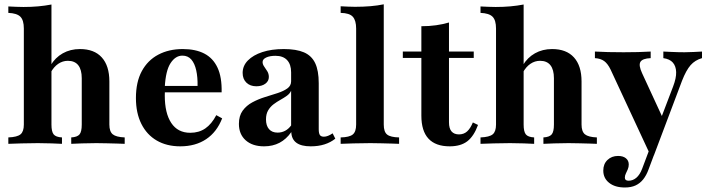

<svg xmlns="http://www.w3.org/2000/svg" viewBox="-20 -651 3209 869"><path d="M302.4 0V-29Q329.8 -30.6 339.9 -42.7Q350 -54.8 350 -87.1V-296.8Q350 -335.5 334.3 -355.6Q318.5 -375.8 287.1 -375.8Q263.7 -375.8 243.5 -362.1Q223.4 -348.4 208.9 -321.8V-354.8Q229.8 -390.3 264.1 -409.7Q298.4 -429 341.9 -429Q406.5 -429 440.7 -391.1Q475 -353.2 475 -282.3V-87.1Q475 -55.6 490.3 -43.1Q505.6 -30.6 544.4 -29V0Q533.1 -0.8 511.7 -1.2Q490.3 -1.6 465.3 -2.4Q440.3 -3.2 416.1 -3.2Q383.1 -3.2 350.8 -2Q318.5 -0.8 302.4 0ZM17.7 0V-29Q58.1 -30.6 73 -43.1Q87.9 -55.6 87.9 -87.1V-521.8Q87.9 -559.7 72.2 -575.4Q56.5 -591.1 17.7 -592.7V-621.8Q37.1 -621 53.2 -620.2Q69.4 -619.4 86.3 -619.4Q121 -619.4 152.4 -622.2Q183.9 -625 212.9 -630.6V-87.1Q212.9 -55.6 222.6 -43.1Q232.3 -30.6 260.5 -29V0Q244.4 -0.8 214.1 -2Q183.9 -3.2 151.6 -3.2Q116.1 -3.2 77.4 -2Q38.7 -0.8 17.7 0Z M796 11.3Q734.7 11.3 689.5 -14.9Q644.4 -41.1 619.8 -90.3Q595.2 -139.5 595.2 -207.3Q595.2 -279.8 621.8 -329Q648.4 -378.2 696.4 -403.6Q744.4 -429 807.3 -429Q865.3 -429 904.8 -408.5Q944.4 -387.9 964.5 -344.8Q984.7 -301.6 983.1 -233.1H686.3L684.7 -262.1H874.2Q875 -301.6 868.1 -332.7Q861.3 -363.7 846 -381.5Q830.6 -399.2 805.6 -399.2Q774.2 -399.2 752 -365.3Q729.8 -331.5 725.8 -256.5L727.4 -253.2Q726.6 -246 726.2 -237.9Q725.8 -229.8 725.8 -218.5Q725.8 -138.7 755.2 -94.4Q784.7 -50 841.1 -50Q880.6 -50 909.3 -69.8Q937.9 -89.5 958.9 -129.8L985.5 -115.3Q961.3 -53.2 912.9 -21Q864.5 11.3 796 11.3Z M1175 11.3Q1122.6 11.3 1091.9 -16.1Q1061.3 -43.5 1061.3 -90.3Q1061.3 -126.6 1078.2 -150Q1095.2 -173.4 1122.2 -187.9Q1149.2 -202.4 1179.4 -211.7Q1209.7 -221 1236.7 -229.8Q1263.7 -238.7 1280.6 -250.8Q1297.6 -262.9 1297.6 -283.1V-323.4Q1297.6 -359.7 1279.4 -379Q1261.3 -398.4 1226.6 -398.4Q1200.8 -398.4 1184.7 -390.7Q1168.5 -383.1 1168.5 -370.2Q1168.5 -359.7 1175.8 -349.6Q1183.1 -339.5 1189.9 -328.2Q1196.8 -316.9 1196.8 -302.4Q1196.8 -283.9 1181 -272.2Q1165.3 -260.5 1140.3 -260.5Q1112.1 -260.5 1095.2 -277Q1078.2 -293.5 1078.2 -321Q1078.2 -353.2 1102 -377.4Q1125.8 -401.6 1167.3 -415.3Q1208.9 -429 1264.5 -429Q1321 -429 1355.6 -414.1Q1390.3 -399.2 1406.5 -365.3Q1422.6 -331.5 1422.6 -274.2V-66.1Q1422.6 -47.6 1427.8 -39.9Q1433.1 -32.3 1446 -32.3Q1454.8 -32.3 1464.9 -36.3Q1475 -40.3 1485.5 -47.6L1497.6 -23.4Q1476.6 -6.5 1448.8 2.4Q1421 11.3 1386.3 11.3Q1300.8 11.3 1298.4 -53.2Q1275.8 -21 1245.2 -4.8Q1214.5 11.3 1175 11.3ZM1236.3 -50.8Q1254.8 -50.8 1270.2 -58.9Q1285.5 -66.9 1297.6 -83.1V-240.3Q1291.9 -227.4 1278.6 -217.7Q1265.3 -208.1 1249.2 -199.2Q1233.1 -190.3 1218.1 -179Q1203.2 -167.7 1193.5 -151.2Q1183.9 -134.7 1183.9 -110.5Q1183.9 -82.3 1197.6 -66.5Q1211.3 -50.8 1236.3 -50.8Z M1521.8 0V-29Q1561.3 -29.8 1576.6 -42.3Q1591.9 -54.8 1591.9 -87.1V-521.8Q1591.9 -558.1 1577 -575Q1562.1 -591.9 1521.8 -592.7V-622.6Q1538.7 -621.8 1555.2 -621Q1571.8 -620.2 1587.1 -620.2Q1624.2 -620.2 1656.9 -623Q1689.5 -625.8 1716.9 -631.5V-87.1Q1716.9 -54 1732.3 -41.9Q1747.6 -29.8 1786.3 -29V0Q1774.2 -0.8 1753.2 -1.2Q1732.3 -1.6 1706.9 -2.4Q1681.5 -3.2 1656.5 -3.2Q1618.5 -3.2 1579.8 -2Q1541.1 -0.8 1521.8 0Z M2015.3 11.3Q1951.6 11.3 1919.4 -23.4Q1887.1 -58.1 1887.1 -127.4V-388.7H1803.2V-417.7H1887.1V-532.3Q1922.6 -532.3 1953.6 -536.7Q1984.7 -541.1 2012.1 -549.2V-417.7H2124.2V-388.7H2012.1V-97.6Q2012.1 -69.4 2023.8 -56Q2035.5 -42.7 2057.3 -42.7Q2079 -42.7 2094 -56Q2108.9 -69.4 2120.2 -96.8L2143.5 -85.5Q2125 -34.7 2095.2 -11.7Q2065.3 11.3 2015.3 11.3Z M2439.5 0V-29Q2466.9 -30.6 2477 -42.7Q2487.1 -54.8 2487.1 -87.1V-296.8Q2487.1 -335.5 2471.4 -355.6Q2455.6 -375.8 2424.2 -375.8Q2400.8 -375.8 2380.6 -362.1Q2360.5 -348.4 2346 -321.8V-354.8Q2366.9 -390.3 2401.2 -409.7Q2435.5 -429 2479 -429Q2543.5 -429 2577.8 -391.1Q2612.1 -353.2 2612.1 -282.3V-87.1Q2612.1 -55.6 2627.4 -43.1Q2642.7 -30.6 2681.5 -29V0Q2670.2 -0.8 2648.8 -1.2Q2627.4 -1.6 2602.4 -2.4Q2577.4 -3.2 2553.2 -3.2Q2520.2 -3.2 2487.9 -2Q2455.6 -0.8 2439.5 0ZM2154.8 0V-29Q2195.2 -30.6 2210.1 -43.1Q2225 -55.6 2225 -87.1V-521.8Q2225 -559.7 2209.3 -575.4Q2193.5 -591.1 2154.8 -592.7V-621.8Q2174.2 -621 2190.3 -620.2Q2206.5 -619.4 2223.4 -619.4Q2258.1 -619.4 2289.5 -622.2Q2321 -625 2350 -630.6V-87.1Q2350 -55.6 2359.7 -43.1Q2369.4 -30.6 2397.6 -29V0Q2381.5 -0.8 2351.2 -2Q2321 -3.2 2288.7 -3.2Q2253.2 -3.2 2214.5 -2Q2175.8 -0.8 2154.8 0Z M2924.2 52.4 2743.5 -336.3Q2730.6 -362.9 2714.5 -374.6Q2698.4 -386.3 2672.6 -387.9V-417.7Q2701.6 -416.1 2732.7 -415.3Q2763.7 -414.5 2802.4 -414.5Q2839.5 -414.5 2867.7 -415.3Q2896 -416.1 2925 -417.7V-387.9Q2887.9 -386.3 2878.6 -371Q2869.4 -355.6 2886.3 -319.4L2983.9 -108.1L2964.5 -96.8L3026.6 -259.7Q3041.1 -297.6 3040.3 -324.6Q3039.5 -351.6 3025.4 -367.7Q3011.3 -383.9 2982.3 -387.9V-417.7Q2999.2 -416.9 3016.1 -416.1Q3033.1 -415.3 3048.8 -414.9Q3064.5 -414.5 3078.2 -414.5Q3096.8 -414.5 3119.4 -415.7Q3141.9 -416.9 3157.3 -417.7V-387.9Q3125.8 -379 3105.6 -356Q3085.5 -333.1 3066.9 -285.5L2939.5 52.4ZM2808.1 197.6Q2763.7 197.6 2737.1 176.6Q2710.5 155.6 2710.5 121Q2710.5 91.1 2729.4 73Q2748.4 54.8 2777.4 54.8Q2800 54.8 2812.9 65.3Q2825.8 75.8 2825.8 93.5Q2825.8 104.8 2821.4 115.3Q2816.9 125.8 2812.5 134.7Q2808.1 143.5 2808.1 153.2Q2808.1 166.9 2825 166.9Q2844.4 166.9 2860.1 153.6Q2875.8 140.3 2886.3 112.9L2937.9 -24.2L2964.5 -15.3L2915.3 116.1Q2905.6 142.7 2891.1 160.9Q2876.6 179 2856.5 188.3Q2836.3 197.6 2808.1 197.6Z"/></svg>

Font: Playfair 5pt SemiExpanded Light ExtraBold
Style: Regular
Weight: 800
Version: Version 2.001;gftools[0.9.30]